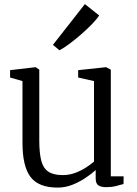

<svg xmlns="http://www.w3.org/2000/svg" viewBox="-20 -882 652 914"><path d="M485.5 9Q461.5 9 448.5 0.5Q435.5 -8 435.5 -33V-72.5Q416 -54.5 387.2 -35.2Q358.5 -16 324.8 -2.5Q291 11 254.5 11Q163.5 11 125.2 -39.8Q87 -90.5 87 -202.5V-496L28 -513V-548L147.5 -562H150L167 -550.5V-214Q167 -156 175.8 -119.5Q184.5 -83 208.8 -65.8Q233 -48.5 278.5 -48.5Q310 -48.5 338 -59Q366 -69.5 388.8 -84.2Q411.5 -99 427.5 -112.5V-496L352 -513V-548L483 -562H485.5L507.5 -550.5V-42.5H568.5L568 -6Q551.5 -1.5 531.5 3.8Q511.5 9 485.5 9ZM262.5 -643 232 -668.5 384 -862.5 452 -808.5Q442 -792 418.5 -767.8Q395 -743.5 365.8 -718Q336.5 -692.5 309 -672.2Q281.5 -652 263.5 -643Z"/></svg>

Font: Merriweather 28pt Light
Style: Regular
Weight: 300
Version: Version 2.100